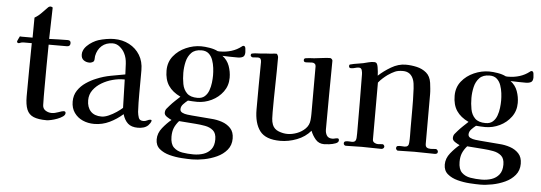

<svg xmlns="http://www.w3.org/2000/svg" viewBox="-54 -872 3387 1203"><g transform="rotate(5 1640.0 -270.5)"><path d="M371 -52Q371 -40 357 -30Q343 -20 323 -12.5Q303 -5 284.5 -1Q266 3 256 3Q204 3 174 -9.5Q144 -22 131.5 -52.5Q119 -83 119 -135Q119 -218 120 -302Q121 -386 122 -470H78Q74 -470 70.5 -470Q67 -470 62 -469Q56 -469 50.5 -466Q45 -463 39 -463Q36 -463 32.5 -465.5Q29 -468 29 -471Q29 -475 35.5 -488.5Q42 -502 44 -506Q47 -505 55 -505H124L125 -631Q149 -645 168 -665Q187 -685 206 -704Q213 -709 219 -709Q223 -709 228.5 -707Q234 -705 233 -700L228 -506Q257 -507 286.5 -508Q316 -509 345 -509Q364 -509 364 -491Q364 -470 343 -470H228Q227 -402 226.5 -334Q226 -266 226 -198Q226 -171 226 -143.5Q226 -116 227 -89Q228 -67 245.5 -56Q263 -45 284 -45Q303 -45 326.5 -54Q350 -63 359 -63Q371 -63 371 -52Z M727 -116Q725 -160 724.5 -205Q724 -250 722 -294H713Q682 -294 646 -284.5Q610 -275 578 -256Q546 -237 525.5 -209Q505 -181 505 -145Q505 -101 528.5 -75.5Q552 -50 597 -50Q617 -50 642 -61Q667 -72 690 -87.5Q713 -103 727 -116ZM912 -52Q912 -45 905.5 -35.5Q899 -26 894 -21Q881 -9 864 -4.5Q847 0 830 0Q789 0 767 -20Q745 -40 734 -77Q697 -44 651.5 -22Q606 0 555 0Q516 0 483 -14.5Q450 -29 429.5 -58Q409 -87 409 -128Q409 -168 429 -198Q449 -228 480 -249Q511 -270 544 -283Q587 -301 632.5 -309.5Q678 -318 723 -326Q722 -356 720 -393Q718 -430 704 -457Q694 -478 673.5 -495.5Q653 -513 628 -513Q586 -513 559 -489Q532 -465 524 -424Q523 -417 523 -409Q523 -401 521 -395Q519 -388 509.5 -384Q500 -380 493 -380Q471 -380 455.5 -391.5Q440 -403 440 -427Q440 -440 444 -449Q450 -466 465.5 -481.5Q481 -497 500.5 -508.5Q520 -520 536 -525Q558 -532 585 -536.5Q612 -541 634 -541Q687 -541 729.5 -518.5Q772 -496 796.5 -456Q821 -416 821 -361V-330Q821 -272 820.5 -214.5Q820 -157 823 -99Q825 -80 831 -62.5Q837 -45 861 -45Q873 -45 884.5 -51Q896 -57 905 -57Q912 -57 912 -52Z M1320 31Q1320 -8 1299.5 -25.5Q1279 -43 1248.5 -48.5Q1218 -54 1189 -56L1084 -64Q1064 -41 1054.5 -18Q1045 5 1045 37Q1045 83 1066.5 104Q1088 125 1121.5 130.5Q1155 136 1191 136Q1226 136 1255 126Q1284 116 1302 93Q1320 70 1320 31ZM1271 -368Q1271 -389 1268 -414.5Q1265 -440 1256.5 -464Q1248 -488 1231 -503Q1214 -518 1186 -518Q1144 -518 1122 -495Q1100 -472 1092 -437.5Q1084 -403 1084 -368Q1084 -332 1090.5 -297.5Q1097 -263 1119 -241Q1141 -219 1186 -219Q1214 -219 1231 -234Q1248 -249 1256.5 -272.5Q1265 -296 1268 -321.5Q1271 -347 1271 -368ZM1460 -530Q1460 -507 1447.5 -500Q1435 -493 1415 -493Q1391 -493 1367 -493.5Q1343 -494 1319 -495Q1350 -472 1363 -436Q1376 -400 1376 -362Q1376 -312 1348 -274Q1320 -236 1276.5 -215Q1233 -194 1186 -194Q1171 -194 1156.5 -195Q1142 -196 1128 -197Q1115 -187 1100.5 -172Q1086 -157 1086 -139Q1086 -125 1100 -118Q1114 -111 1132 -109Q1150 -107 1160 -106L1283 -96Q1318 -94 1351 -83Q1384 -72 1406 -48.5Q1428 -25 1428 16Q1428 58 1403.5 87.5Q1379 117 1341 134.5Q1303 152 1261.5 160Q1220 168 1186 168Q1159 168 1120 165.5Q1081 163 1043 153Q1005 143 979.5 121.5Q954 100 954 62Q954 23 981 -10.5Q1008 -44 1036 -67Q1024 -72 1007 -83Q990 -94 990 -108Q990 -124 998.5 -134.5Q1007 -145 1016 -155Q1031 -172 1047 -187Q1063 -202 1079 -217Q1028 -241 1003 -278.5Q978 -316 978 -373Q978 -426 1008.5 -464Q1039 -502 1086 -522.5Q1133 -543 1181 -543Q1204 -543 1234.5 -538Q1265 -533 1286 -522Q1291 -521 1295 -521Q1299 -521 1303 -521Q1339 -521 1373 -531.5Q1407 -542 1435 -564Q1437 -566 1439.5 -567.5Q1442 -569 1445 -569Q1456 -569 1458 -553.5Q1460 -538 1460 -530Z M2092 -31Q2092 -18 2073.5 -11Q2055 -4 2033.5 -1.5Q2012 1 2002 1Q1968 1 1947.5 -23Q1927 -47 1916 -76Q1882 -36 1830 -16Q1778 4 1726 4Q1634 4 1597.5 -44Q1561 -92 1561 -179Q1561 -253 1561.5 -327.5Q1562 -402 1563 -477Q1563 -489 1558.5 -496.5Q1554 -504 1540 -504Q1532 -504 1524 -503Q1516 -502 1508 -502Q1504 -502 1499.5 -506Q1495 -510 1495 -513Q1495 -522 1499 -524Q1503 -526 1511 -527Q1521 -529 1531 -529Q1541 -529 1551 -530Q1569 -532 1586.5 -533Q1604 -534 1622 -535Q1630 -536 1638 -537Q1646 -538 1654 -538Q1659 -538 1663 -529.5Q1667 -521 1667 -516Q1667 -430 1665 -343.5Q1663 -257 1663 -171Q1663 -152 1664 -131Q1665 -110 1672 -92Q1683 -65 1711.5 -54Q1740 -43 1767 -43Q1796 -43 1826.5 -54.5Q1857 -66 1879 -88Q1901 -110 1904 -142Q1906 -161 1906 -180.5Q1906 -200 1906 -219V-480Q1906 -490 1899.5 -496Q1893 -502 1883 -502Q1873 -502 1863.5 -501Q1854 -500 1844 -500Q1829 -500 1829 -513Q1829 -520 1832.5 -522.5Q1836 -525 1842 -526Q1854 -528 1867 -528.5Q1880 -529 1893 -530Q1915 -532 1944 -536Q1973 -540 1993 -540Q1998 -540 2003.5 -534Q2009 -528 2008 -523Q2007 -416 2006 -308Q2005 -200 2005 -92Q2005 -70 2015 -54Q2025 -38 2050 -38Q2058 -38 2066 -40.5Q2074 -43 2082 -43Q2092 -43 2092 -31Z M2716 -14Q2716 -5 2710 -2Q2704 1 2696 1Q2665 1 2633 0Q2601 -1 2569 -1Q2544 -1 2517.5 0Q2491 1 2465 1Q2461 1 2457 -4Q2453 -9 2453 -13Q2453 -26 2463 -28Q2474 -30 2484.5 -29Q2495 -28 2505 -28Q2531 -28 2532 -54Q2534 -77 2533.5 -100Q2533 -123 2533 -145V-269Q2533 -290 2532.5 -325.5Q2532 -361 2530 -395.5Q2528 -430 2522 -448Q2505 -499 2454 -499Q2424 -499 2404.5 -490.5Q2385 -482 2360 -465Q2345 -454 2330.5 -441Q2316 -428 2304 -413Q2304 -323 2304 -233.5Q2304 -144 2304 -55Q2304 -42 2315 -35.5Q2326 -29 2337 -29Q2345 -29 2352.5 -30Q2360 -31 2367 -31Q2371 -31 2375 -26Q2379 -21 2379 -17Q2379 -10 2373.5 -5.5Q2368 -1 2362 -1Q2331 -1 2300 -2Q2269 -3 2238 -3Q2213 -3 2188 -2Q2163 -1 2138 -1Q2132 -1 2128 -5.5Q2124 -10 2124 -15Q2124 -26 2134 -28.5Q2144 -31 2156 -30Q2168 -29 2175 -29Q2199 -29 2201 -55Q2202 -69 2202 -83Q2202 -97 2202 -110Q2202 -196 2201.5 -283Q2201 -370 2200 -457Q2200 -468 2196 -482Q2192 -496 2178 -496Q2165 -496 2153 -492Q2141 -488 2128 -488Q2115 -488 2115 -500Q2115 -507 2117 -509Q2119 -511 2126 -512Q2144 -517 2163 -519.5Q2182 -522 2201 -526Q2218 -530 2235 -534.5Q2252 -539 2269 -539Q2281 -539 2286 -532Q2291 -525 2293.5 -510Q2296 -495 2297.5 -480Q2299 -465 2299 -456Q2332 -487 2377 -513.5Q2422 -540 2468 -540Q2503 -540 2538 -532Q2573 -524 2598.5 -502.5Q2624 -481 2630 -440Q2632 -423 2634 -404.5Q2636 -386 2636 -369Q2636 -291 2636 -213Q2636 -135 2636 -57Q2636 -40 2645 -34Q2654 -28 2670 -28Q2678 -28 2685.5 -29Q2693 -30 2701 -30Q2707 -30 2711.5 -24.5Q2716 -19 2716 -14Z M3132 31Q3132 -8 3111.5 -25.5Q3091 -43 3060.5 -48.5Q3030 -54 3001 -56L2896 -64Q2876 -41 2866.5 -18Q2857 5 2857 37Q2857 83 2878.5 104Q2900 125 2933.5 130.5Q2967 136 3003 136Q3038 136 3067 126Q3096 116 3114 93Q3132 70 3132 31ZM3083 -368Q3083 -389 3080 -414.5Q3077 -440 3068.5 -464Q3060 -488 3043 -503Q3026 -518 2998 -518Q2956 -518 2934 -495Q2912 -472 2904 -437.5Q2896 -403 2896 -368Q2896 -332 2902.5 -297.5Q2909 -263 2931 -241Q2953 -219 2998 -219Q3026 -219 3043 -234Q3060 -249 3068.5 -272.5Q3077 -296 3080 -321.5Q3083 -347 3083 -368ZM3272 -530Q3272 -507 3259.5 -500Q3247 -493 3227 -493Q3203 -493 3179 -493.5Q3155 -494 3131 -495Q3162 -472 3175 -436Q3188 -400 3188 -362Q3188 -312 3160 -274Q3132 -236 3088.5 -215Q3045 -194 2998 -194Q2983 -194 2968.5 -195Q2954 -196 2940 -197Q2927 -187 2912.5 -172Q2898 -157 2898 -139Q2898 -125 2912 -118Q2926 -111 2944 -109Q2962 -107 2972 -106L3095 -96Q3130 -94 3163 -83Q3196 -72 3218 -48.5Q3240 -25 3240 16Q3240 58 3215.5 87.5Q3191 117 3153 134.5Q3115 152 3073.5 160Q3032 168 2998 168Q2971 168 2932 165.5Q2893 163 2855 153Q2817 143 2791.5 121.5Q2766 100 2766 62Q2766 23 2793 -10.5Q2820 -44 2848 -67Q2836 -72 2819 -83Q2802 -94 2802 -108Q2802 -124 2810.5 -134.5Q2819 -145 2828 -155Q2843 -172 2859 -187Q2875 -202 2891 -217Q2840 -241 2815 -278.5Q2790 -316 2790 -373Q2790 -426 2820.5 -464Q2851 -502 2898 -522.5Q2945 -543 2993 -543Q3016 -543 3046.5 -538Q3077 -533 3098 -522Q3103 -521 3107 -521Q3111 -521 3115 -521Q3151 -521 3185 -531.5Q3219 -542 3247 -564Q3249 -566 3251.5 -567.5Q3254 -569 3257 -569Q3268 -569 3270 -553.5Q3272 -538 3272 -530Z"/></g></svg>

Font: Kaisei Opti Medium
Style: Regular
Weight: 500
Designer: Font-Kai, 金井和夫
Foundry: KAZUO KANAI
Version: Version 5.003